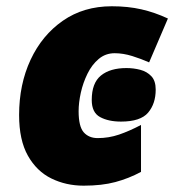

<svg xmlns="http://www.w3.org/2000/svg" viewBox="-20 -583 556 613"><path d="M247.1 9.8Q190.9 9.8 144 -13.2Q97.2 -36.1 69.1 -85.9Q41 -135.7 41 -215.8Q41 -313.5 77.6 -392.1Q114.3 -470.7 180.7 -516.8Q247.1 -563 336.9 -563Q388.7 -563 431.4 -553.2Q474.1 -543.5 516.1 -523.9L456.1 -383.8Q431.2 -395 402.1 -404.1Q373 -413.1 346.2 -413.1Q316.9 -413.1 295.2 -394.8Q273.4 -376.5 259.3 -347.7Q245.1 -318.8 238 -286.9Q231 -254.9 231 -228Q231 -179.2 247.3 -160.6Q263.7 -142.1 292 -142.1Q327.1 -142.1 360.1 -153.3Q393.1 -164.6 430.2 -184.1V-34.2Q391.1 -13.2 348.1 -1.7Q305.2 9.8 247.1 9.8ZM366.2 -194.8Q326.2 -194.8 299.6 -209.2Q272.9 -223.6 272.9 -263.7Q272.9 -317.9 302.2 -341.8Q331.5 -365.7 383.8 -365.7Q406.7 -365.7 428 -360.1Q449.2 -354.5 463.1 -339.8Q477.1 -325.2 477.1 -296.9Q477.1 -252 452.9 -223.4Q428.7 -194.8 366.2 -194.8Z"/></svg>

Font: Open Sans ExtraBold
Style: Italic
Weight: 800
Italic angle: -12°
Designer: Monotype Design Team
Foundry: Monotype Imaging Inc.
Version: Version 3.000; ttfautohint (v1.8.4)